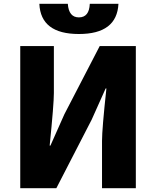

<svg xmlns="http://www.w3.org/2000/svg" viewBox="-20 -985 817 1005"><path d="M86 -744H262V-498Q262 -440 240 -223H244L317 -387L502 -744H691V0H514V-247Q514 -310 537 -522H533L460 -359L275 0H86ZM186 -965H335Q340 -894 393 -894Q447 -894 450 -965H600Q592 -807 393 -807Q193 -807 186 -965Z"/></svg>

Font: Source Han Sans CN Heavy
Style: Bold
Weight: 900
Designer: Ryoko NISHIZUKA (kana & ideographs); Paul D. Hunt (Latin, Greek & Cyrillic); Wenlong ZHANG (bopomofo); Sandoll Communica
Foundry: Adobe Systems Incorporated
Version: Version 1.000;PS 1;hotconv 1.0.78;makeotf.lib2.5.61930